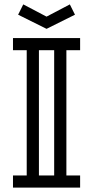

<svg xmlns="http://www.w3.org/2000/svg" viewBox="-20 -854 424 874"><path d="M226.6 -55.2V-625.5H157.2V-55.2ZM344.7 0H39.1V-55.2H101.6V-625.5H39.1V-680.7H344.7V-625.5H282.2V-55.2H344.7ZM191.9 -722.7 62.5 -787.1 85.9 -834 191.9 -778.3 297.9 -834 321.3 -787.1Z"/></svg>

Font: X Company
Style: Regular
Weight: 400
Designer: GGBotNet
Foundry: GGBotNet
Version: 0.90